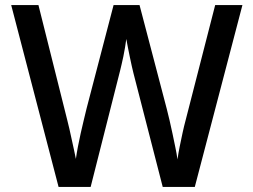

<svg xmlns="http://www.w3.org/2000/svg" viewBox="-20 -734 994 754"><path d="M932 -714 745 0H619L504 -447Q501 -458 497.5 -474.5Q494 -491 490 -509.5Q486 -528 482.5 -546.5Q479 -565 476 -581Q474 -565 471 -547.5Q468 -530 464.5 -512.5Q461 -495 457.5 -481Q454 -467 452 -458L336 0H210L24 -714H131L244 -263Q248 -248 252.5 -228Q257 -208 261.5 -187Q266 -166 270.5 -146Q275 -126 278 -110Q281 -132 286 -158Q291 -184 297 -211Q303 -238 309 -262.5Q315 -287 320 -308L426 -714H528L635 -306Q640 -286 646 -261Q652 -236 657.5 -209Q663 -182 668.5 -156Q674 -130 677 -108Q680 -130 685.5 -157.5Q691 -185 697 -212.5Q703 -240 709 -262L825 -714Z"/></svg>

Font: Noto Sans Hebrew Thin Medium
Style: Regular
Weight: 500
Version: Version 3.001